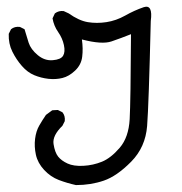

<svg xmlns="http://www.w3.org/2000/svg" viewBox="-20 -237 540 569"><path d="M205.1 311.5Q178.7 305.7 154.3 296.4Q129.9 287.1 110.8 266.6Q91.8 246.1 86.4 221.7Q81.1 197.3 84 174.3Q86.9 151.4 96.2 135.3Q105.5 119.1 116.2 103.5L134.8 89.8L151.4 88.9L165 95.7Q173.8 106.4 171.9 122.1L165 135.7Q134.8 165 138.7 189.9Q142.6 214.8 152.3 227.1Q162.1 239.3 180.2 247.6Q198.2 255.9 227.1 254.4Q255.9 252.9 282.2 242.2Q308.6 231.4 335 200.7Q361.3 169.9 364.3 116.2Q367.2 62.5 368.2 -135.7Q338.9 -124 310.5 -114.3Q282.2 -104.5 222.7 -120.1Q226.6 -92.8 223.6 -68.8Q220.7 -44.9 202.6 -27.8Q184.6 -10.7 165 -5.9Q145.5 -1 123.5 -3.4Q101.6 -5.9 81.5 -14.2Q61.5 -22.5 44.9 -41.5Q28.3 -60.5 16.6 -84Q4.9 -107.4 5.9 -136.7L12.7 -150.4Q23.4 -159.2 39.1 -157.2L52.7 -150.4Q58.6 -129.9 64.9 -110.4Q71.3 -90.8 91.8 -73.7Q112.3 -56.6 136.2 -58.6Q160.2 -60.5 167 -71.8Q173.8 -83 169.4 -103.5Q165 -124 152.3 -142.1Q139.6 -160.2 135.7 -182.6L142.6 -197.3Q154.3 -206.1 168.9 -204.1L183.6 -197.3Q213.9 -175.8 240.2 -171.4Q266.6 -167 295.4 -171.4Q324.2 -175.8 351.1 -190.9Q377.9 -206.1 406.2 -215.8Q433.6 -224.6 426.8 -174.8Q420.9 73.2 416 136.2Q411.1 199.2 368.7 242.2Q326.2 285.2 287.6 298.3Q249 311.5 205.1 311.5Z"/></svg>

Font: JasonHandwriting4
Style: Regular
Weight: 400
Version: Version 1.01.21